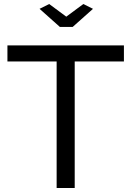

<svg xmlns="http://www.w3.org/2000/svg" viewBox="-20 -936 654 956"><path d="M597 -630H352V0H262V-630H17V-710H597ZM225 -916 310 -853 395 -916 443 -892 342 -802H278L177 -892Z"/></svg>

Font: Raleway Thin Medium
Style: Regular
Weight: 500
Version: Version 4.026